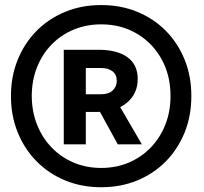

<svg xmlns="http://www.w3.org/2000/svg" viewBox="-20 -748 824 775"><path d="M302.3 -296.1V-367.6H388.2Q418.8 -367.6 435.1 -383.2Q451.3 -398.8 451.3 -421.4Q451.3 -446.8 434.3 -460.1Q417.3 -473.4 388.2 -473.4H302.3V-547.1H378.1Q452.4 -547.1 494.2 -517.2Q535.9 -487.2 535.9 -429.1Q535.9 -369.3 491.4 -332.7Q447 -296.1 370.9 -296.1ZM237.4 -165.4V-547.1H326.4V-165.4ZM455.4 -165.4 378.9 -304.8 440.2 -358.5 552.6 -165.4ZM388.5 7.8Q310.2 7.8 243.5 -19.5Q176.9 -46.9 127.8 -96.7Q78.7 -146.5 51.5 -213.6Q24.2 -280.8 24.2 -360.4Q24.2 -439.9 51.5 -506.9Q78.7 -573.9 127.8 -623.5Q176.9 -673.1 243.5 -700.4Q310.2 -727.8 388.5 -727.5Q467.1 -727.8 533.8 -700.4Q600.4 -673.1 649.4 -623.5Q698.3 -573.9 725.4 -506.9Q752.5 -439.9 752.3 -360.4Q752.5 -280.8 725.4 -213.6Q698.3 -146.5 649.4 -96.7Q600.4 -46.9 533.8 -19.5Q467.1 7.8 388.5 7.8ZM388.5 -70.1Q448.9 -70.1 500 -91.8Q551.1 -113.6 588.8 -152.8Q626.5 -192 647.4 -244.9Q668.3 -297.9 668.3 -360.4Q668.3 -444.5 631.8 -509.9Q595.3 -575.2 532.1 -612.4Q468.9 -649.7 388.5 -649.7Q328.1 -649.7 277 -628.3Q225.9 -606.9 188.1 -568Q150.3 -529.2 129.4 -476.5Q108.4 -423.7 108.2 -360.9Q108.4 -298.2 129.4 -245.2Q150.3 -192.2 188.1 -152.9Q225.9 -113.6 277 -91.8Q328.1 -70.1 388.5 -70.1Z"/></svg>

Font: Reddit Sans
Style: Regular
Weight: 400
Designer: Stephen Hutchings
Foundry: Reddit
Version: Version 1.014